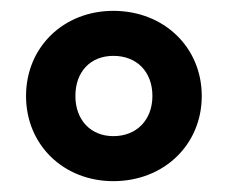

<svg xmlns="http://www.w3.org/2000/svg" viewBox="-20 -728 420 354"><path d="M189 -394C282 -394 352 -461 352 -551C352 -641 282 -708 189 -708C97 -708 28 -641 28 -551C28 -461 97 -394 189 -394ZM189 -477C147 -477 119 -507 119 -551C119 -596 147 -625 189 -625C232 -625 261 -596 261 -551C261 -507 232 -477 189 -477Z"/></svg>

Font: Ronzino
Style: Bold
Weight: 700
Designer: Nunzio Mazzaferro
Foundry: Collletttivo
Version: Version 1.000;Glyphs 3.3 (3337)